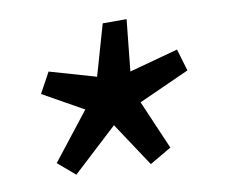

<svg xmlns="http://www.w3.org/2000/svg" viewBox="-59 -625 718 610"><g transform="rotate(-10 300.0 -319.5)"><path d="M142 -94 87 -141 206 -293 76 -366 112 -432 261 -389 308 -553H385L368 -387L526 -430L547 -359L383 -285L451 -127L381 -86L287 -228Z"/></g></svg>

Font: Source Code Pro ExtraLight ExtraBold
Style: Italic
Weight: 800
Italic angle: -11°
Monospace: yes
Version: Version 1.016;hotconv 1.0.116;makeotfexe 2.5.65601